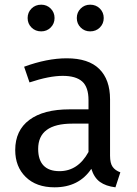

<svg xmlns="http://www.w3.org/2000/svg" viewBox="-20 -788 584 820"><path d="M494 -52 473 12Q432 7 407 -11Q382 -29 370 -67Q317 12 213 12Q135 12 90 -32Q45 -76 45 -147Q45 -231 105.5 -276Q166 -321 277 -321H358V-360Q358 -416 331 -440Q304 -464 248 -464Q190 -464 106 -436L83 -503Q181 -539 265 -539Q358 -539 404 -493.5Q450 -448 450 -364V-123Q450 -91 461 -75.5Q472 -60 494 -52ZM358 -139V-260H289Q143 -260 143 -152Q143 -105 166 -81Q189 -57 234 -57Q313 -57 358 -139ZM213 -711Q213 -687 196.5 -670.5Q180 -654 156 -654Q131 -654 114.5 -670.5Q98 -687 98 -711Q98 -735 114.5 -751.5Q131 -768 156 -768Q180 -768 196.5 -751.5Q213 -735 213 -711ZM423 -711Q423 -687 406.5 -670.5Q390 -654 365 -654Q341 -654 324.5 -670.5Q308 -687 308 -711Q308 -735 324.5 -751.5Q341 -768 365 -768Q390 -768 406.5 -751.5Q423 -735 423 -711Z"/></svg>

Font: FiraGO
Style: Regular
Weight: 400
Designer: bBox Type
Foundry: bBox Type GmbH
Version: Version 1.001;April 20, 2020;FontCreator 12.0.0.2555 64-bit